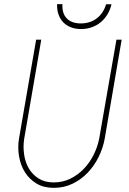

<svg xmlns="http://www.w3.org/2000/svg" viewBox="-20 -904 627 934"><path d="M571.8 -710.9 489.3 -229Q481 -183.6 459.7 -140.4Q438.5 -97.2 406.7 -64Q375 -30.8 333.3 -10.5Q291.5 9.8 241.7 9.8Q192.4 9.8 157.5 -11.2Q122.6 -32.2 101.3 -66.2Q80.1 -100.1 72.8 -142.8Q65.4 -185.5 72.3 -229L155.8 -710.9H180.7L97.7 -229Q91.8 -191.4 97.2 -153.3Q102.5 -115.2 120.1 -85Q137.7 -54.7 168 -35.6Q198.2 -16.6 241.7 -16.6Q285.2 -16.6 322.3 -34.9Q359.4 -53.2 387.9 -83Q416.5 -112.8 435.5 -151.1Q454.6 -189.5 462.4 -229L546.4 -710.9ZM522.5 -883.3Q516.1 -856.4 502.7 -834.2Q489.3 -812 470.2 -796.1Q451.2 -780.3 426.8 -771.5Q402.3 -762.7 374 -762.7Q346.2 -762.7 324.2 -771.5Q302.2 -780.3 287.1 -796.1Q272 -812 264.4 -834.2Q256.8 -856.4 257.8 -883.8H283.7Q281.2 -838.9 304.9 -814.5Q328.6 -790 374 -790Q419.9 -790.5 451.7 -815.4Q483.4 -840.3 496.1 -883.3Z"/></svg>

Font: Roboto Mono Thin
Style: Italic
Weight: 250
Designer: Google
Version: Version 2.000985; 2015; ttfautohint (v1.3)